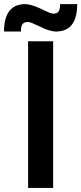

<svg xmlns="http://www.w3.org/2000/svg" viewBox="-75 -923 399 943"><path d="M63 0V-720.2H186V0ZM-55.2 -768.1Q-55.2 -902.8 49.8 -902.8Q74.7 -902.8 124 -880.9Q127.9 -878.9 143.1 -871.6Q158.2 -864.3 168.9 -860.1Q179.7 -856 188 -856Q205.1 -856 212.6 -866.5Q220.2 -877 220.2 -902.8H304.2Q304.2 -768.1 199.2 -768.1Q170.9 -768.1 124 -791Q119.1 -793 105.2 -799.8Q91.3 -806.6 80.3 -810.8Q69.3 -814.9 61 -814.9Q43.5 -814.9 35.6 -804.4Q27.8 -793.9 27.8 -768.1Z"/></svg>

Font: Aspekta 550
Style: Regular
Weight: 550
Designer: Ivo Dolenc
Version: Version 2.000